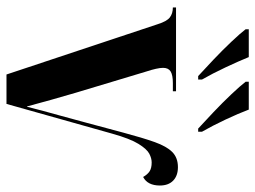

<svg xmlns="http://www.w3.org/2000/svg" viewBox="-120 -686 806 607"><g transform="rotate(90 283.5 -383.0)"><path d="M57 -478Q48 -507 35.5 -516.5Q23 -526 4 -526V-536H269V-526H243Q218 -526 206.5 -519Q195 -512 195 -495Q195 -486 198 -472.5Q201 -459 206 -444L274 -218Q286 -177 296 -141.5Q306 -106 317 -65H318Q324 -90 330.5 -113.5Q337 -137 345.5 -168Q354 -199 367 -247Q380 -295 400 -370Q416 -430 429.5 -468Q443 -506 461 -524Q479 -542 509 -542Q536 -542 551.5 -527Q567 -512 567 -485Q567 -446 540 -432Q532 -446 522 -452.5Q512 -459 494 -459Q481 -459 466.5 -451.5Q452 -444 435.5 -417.5Q419 -391 403 -334L309 0H216ZM221 -606Q199 -626 169 -654.5Q139 -683 112.5 -711Q86 -739 73 -756V-766H161Q174 -734 193.5 -692.5Q213 -651 232 -618V-606ZM387 -606Q365 -626 335 -654.5Q305 -683 278.5 -711Q252 -739 239 -756V-766H327Q339 -734 358.5 -692.5Q378 -651 397 -618V-606Z"/></g></svg>

Font: Noto Serif Display Condensed
Style: Bold
Weight: 700
Width: 3
Designer: Monotype Design Team
Foundry: Monotype Imaging Inc.
Version: Version 2.009